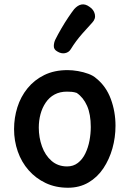

<svg xmlns="http://www.w3.org/2000/svg" viewBox="-20 -877 606 901"><path d="M297 -548Q320 -548 346 -543.5Q372 -539 395 -530.5Q418 -522 432 -509Q478 -472 500 -412.5Q522 -353 522 -287Q522 -232 507.5 -180.5Q493 -129 465 -87Q437 -45 395 -20.5Q353 4 299 4Q241 4 194.5 -18Q148 -40 114.5 -78Q81 -116 63.5 -166Q46 -216 46 -271Q46 -324 61.5 -373.5Q77 -423 109 -462.5Q141 -502 188 -525Q235 -548 297 -548ZM162 -278Q162 -232 177 -190Q192 -148 222 -122Q252 -96 295 -96Q324 -96 345.5 -112.5Q367 -129 380.5 -157Q394 -185 400 -217.5Q406 -250 406 -281Q406 -341 388.5 -380.5Q371 -420 340 -441Q328 -445 317 -446Q306 -447 294 -447Q261 -447 236 -433.5Q211 -420 194.5 -395.5Q178 -371 170 -341Q162 -311 162 -278ZM312 -646Q303 -631 285 -627.5Q267 -624 248 -636Q232 -645 232.5 -661.5Q233 -678 240 -692Q252 -716 268 -743.5Q284 -771 300.5 -795.5Q317 -820 328 -834Q345 -853 363 -856Q381 -859 400 -845Q420 -832 425 -810.5Q430 -789 413 -771Q397 -754 366.5 -719.5Q336 -685 312 -646Z"/></svg>

Font: Playpen Sans Medium
Style: Regular
Weight: 500
Designer: Laura Meseguer, Veronika Burian, José Scaglione
Foundry: TypeTogether
Version: Version 1.001